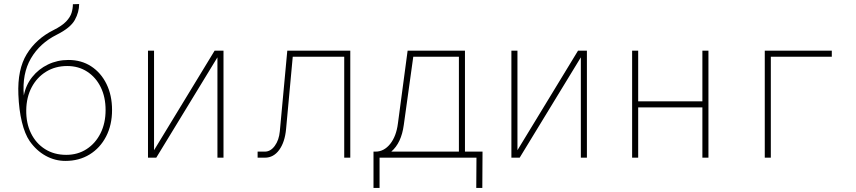

<svg xmlns="http://www.w3.org/2000/svg" viewBox="-20 -781 4240 951"><path d="M304 16Q252 16 206 -9.5Q160 -35 127 -82Q103 -117 88.5 -176.5Q74 -236 71 -313Q66 -437 112.5 -513Q159 -589 245 -632Q287 -653 307.5 -674.5Q328 -696 334.5 -717.5Q341 -739 341 -760L372 -761Q372 -721 350.5 -682Q329 -643 261 -609Q177 -567 133 -491.5Q89 -416 98 -308Q108 -360 139.5 -399.5Q171 -439 217.5 -461.5Q264 -484 319 -484Q383 -484 431.5 -452.5Q480 -421 507.5 -365Q535 -309 535 -236Q535 -162 505.5 -105Q476 -48 424 -16Q372 16 304 16ZM308 -14Q365 -14 409 -42.5Q453 -71 478 -121Q503 -171 503 -236Q503 -300 479 -349Q455 -398 412 -426Q369 -454 313 -454Q254 -454 208.5 -426Q163 -398 137 -349Q111 -300 110 -236Q109 -171 133.5 -121Q158 -71 203 -42.5Q248 -14 308 -14Z M713 0V-530H743V-37L1043 -530H1087V0H1057V-497L754 0Z M1256 0V-30H1292Q1320 -30 1341 -58.5Q1362 -87 1366 -131L1403 -530H1715V0H1685V-500H1430L1397 -142Q1391 -77 1363 -38.5Q1335 0 1292 0Z M1830 150V-30H1840Q1882 -30 1912.5 -68Q1943 -106 1951 -170L1999 -530H2283V-30H2370L2369 150H2339L2340 0H1860V150ZM1980 -162Q1968 -73 1918 -30H2253V-500H2027Z M2513 0V-530H2543V-37L2843 -530H2887V0H2857V-497L2554 0Z M3111 0V-530H3141V-279H3459V-530H3489V0H3459V-249H3141V0Z M3768 0V-530H4100V-500H3798V0Z"/></svg>

Font: Geist Mono Thin
Style: Regular
Weight: 100
Monospace: yes
Designer: Basement.studio, Andrés Briganti, Mateo Zaragoza
Foundry: Basement.studio, Vercel, Andrés Briganti, Guido Ferreyra, Mateo Zaragoza
Version: Version 1.500; ttfautohint (v1.8.4.7-5d5b)